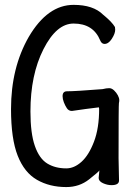

<svg xmlns="http://www.w3.org/2000/svg" viewBox="-20 -739 540 782"><path d="M250 22.9Q182.1 22.9 130.6 -6.6Q79.1 -36.1 52 -105Q24.9 -173.8 24.9 -294.9Q24.9 -462.9 97.2 -588.9Q173.8 -719.2 279.8 -719.2Q359.9 -719.2 399.9 -679.2Q436 -649.9 448.2 -628.9L449.2 -618.2Q449.2 -602.1 435.5 -581.1Q421.9 -560.1 405.8 -560.1Q394 -560.1 388.2 -574.2Q359.9 -643.1 279.8 -643.1Q210 -643.1 157 -538.6Q104 -434.1 104 -285.2Q104 -195.8 122.1 -144.3Q140.1 -92.8 172.6 -73Q205.1 -53.2 250 -53.2Q282.2 -53.2 312 -80.1Q341.8 -106.9 362.8 -161.9Q383.8 -216.8 383.8 -295.9L382.8 -301.8Q332 -295.9 272.9 -287.1Q259.8 -287.1 252.4 -298.1Q245.1 -309.1 240 -322.5Q234.9 -335.9 234.9 -347.2Q234.9 -367.2 252.9 -367.2Q286.1 -367.2 397.9 -376Q413.1 -379.9 424.8 -379.9Q435.1 -379.9 444.6 -370.8Q454.1 -361.8 460 -350.8Q465.8 -339.8 465.8 -331.1Q465.8 -324.2 464.4 -319.6Q462.9 -314.9 462.9 -94.2L464.8 -3.9Q464.8 15.1 434.1 15.1Q417 15.1 399.4 7.1Q381.8 -1 381.8 -14.2L384.8 -44.9Q382.8 -40 343 -8.5Q303.2 22.9 250 22.9Z"/></svg>

Font: LXGW WenKai Mono GB Screen
Style: Regular
Weight: 400
Monospace: yes
Designer: LXGW / Fontworks Inc.
Foundry: LXGW / Fontworks Inc.
Version: Version 1.510;January 18,2025